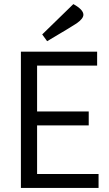

<svg xmlns="http://www.w3.org/2000/svg" viewBox="-20 -917 533 937"><path d="M82 0V-665H454V-597H161V-373H413V-305H161V-68H461V0ZM186 -749 338 -897Q387 -870 387 -845Q387 -826 354 -803Q332 -788 210 -716Z"/></svg>

Font: BreeCF
Style: Light
Weight: 300
Designer: Veronika Burian, Jos Scaglione
Foundry: TypeTogether
Version: Version 0.0.2